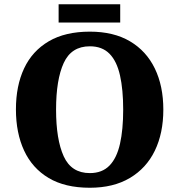

<svg xmlns="http://www.w3.org/2000/svg" viewBox="-20 -874 844 904"><path d="M403 10Q286 10 209 -36Q132 -82 93.5 -165Q55 -248 55 -359Q55 -470 93.5 -552Q132 -634 209.5 -679.5Q287 -725 403 -725Q515 -725 592 -679.5Q669 -634 709 -551.5Q749 -469 749 -358Q749 -247 709 -164.5Q669 -82 591.5 -36Q514 10 403 10ZM403 -59Q461 -59 495.5 -94.5Q530 -130 545 -197Q560 -264 560 -358Q560 -452 545 -519Q530 -586 495.5 -621Q461 -656 403 -656Q316 -656 280 -577.5Q244 -499 244 -358Q244 -217 280 -138Q316 -59 403 -59ZM256 -768V-854H546V-768Z"/></svg>

Font: Noto Serif Tibetan ExtraBold
Style: Regular
Weight: 800
Version: Version 2.103